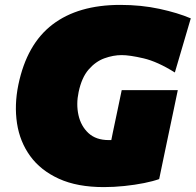

<svg xmlns="http://www.w3.org/2000/svg" viewBox="-20 -749 799 784"><path d="M404 15Q295.5 15 220.8 -19Q146 -53 103.5 -111.5Q61 -170 49.5 -245.2Q38 -320.5 55 -403Q89.5 -569 194.5 -649Q299.5 -729 471 -729Q556.5 -729 631.5 -712.8Q706.5 -696.5 759 -674L694 -453Q623 -497.5 566.2 -510.8Q509.5 -524 477 -524Q442.5 -524 406.5 -511Q370.5 -498 342 -465.2Q313.5 -432.5 301 -373Q290.5 -323.5 300.5 -278.8Q310.5 -234 341.2 -205.5Q372 -177 424 -177Q429 -177 434.5 -177Q437.5 -193 440.5 -207Q451.5 -259 460 -299.5Q468.5 -340 477 -381H706Q697.5 -340 689 -299.5Q680.5 -259 669.5 -207Q660 -162 650.8 -117.8Q641.5 -73.5 630 -18Q606 -9 568.5 -1.5Q531 6 488 10.5Q445 15 404 15Z"/></svg>

Font: Commissioner Black
Style: Italic
Weight: 900
Italic angle: -12°
Designer: Kostas Bartsokas
Foundry: Kostas Bartsokas
Version: Version 1.000; ttfautohint (v1.8.3)